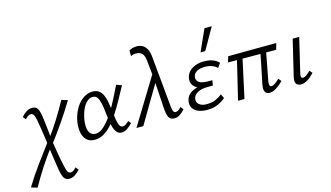

<svg xmlns="http://www.w3.org/2000/svg" viewBox="-162 -1077 2983 1732"><g transform="rotate(-15 1330.0 -211.0)"><path d="M300 286Q270 286 254 263.5Q238 241 227 177Q220 127 210.5 67.5Q201 8 195 -50Q189 -95 182.5 -137.5Q176 -180 170 -220.5Q164 -261 157 -297Q149 -340 139 -353.5Q129 -367 112 -367Q99 -367 85 -356.5Q71 -346 60 -334L38 -361Q64 -389 87 -404Q110 -419 141 -419Q161 -419 175 -410Q189 -401 198 -377.5Q207 -354 213 -311Q216 -287 219.5 -260Q223 -233 226 -204Q229 -175 232 -146.5Q235 -118 237 -91Q248 -19 259 43.5Q270 106 283 164Q292 206 301.5 220Q311 234 328 234Q342 234 356 223.5Q370 213 380 201L402 228Q377 255 353.5 270.5Q330 286 300 286ZM3 289 -55 272Q-1 182 65.5 91Q132 0 202 -93L218 -41Q156 41 101.5 125Q47 209 3 289ZM225 -43 209 -96Q267 -175 320 -259.5Q373 -344 414 -420L471 -403Q420 -317 356.5 -225Q293 -133 225 -43Z M615 6Q564 6 536 -23.5Q508 -53 501 -102.5Q494 -152 506 -212Q521 -274 550.5 -321Q580 -368 620.5 -394Q661 -420 704 -420Q740 -420 762.5 -403.5Q785 -387 798 -359Q811 -331 818 -295.5Q825 -260 830 -220Q835 -175 840.5 -135Q846 -95 857 -70Q868 -45 889 -45Q904 -45 918.5 -55.5Q933 -66 948 -80L967 -55Q948 -33 920.5 -14Q893 5 865 5Q838 5 821.5 -13.5Q805 -32 795.5 -62Q786 -92 781 -128Q776 -164 772 -200Q767 -252 758.5 -291Q750 -330 735.5 -351.5Q721 -373 693 -373Q666 -373 641.5 -352Q617 -331 599 -293.5Q581 -256 571 -208Q562 -160 565.5 -123Q569 -86 586.5 -65.5Q604 -45 635 -45Q663 -45 691.5 -64Q720 -83 749.5 -118Q779 -153 808.5 -200.5Q838 -248 867.5 -305Q897 -362 927 -424L977 -406Q941 -339 906.5 -277.5Q872 -216 838 -164Q804 -112 768.5 -74Q733 -36 695 -15Q657 6 615 6Z M1356 5Q1338 5 1323.5 -3.5Q1309 -12 1300.5 -34Q1292 -56 1289 -95L1270 -397L1253 -559Q1248 -611 1228 -630.5Q1208 -650 1175 -650Q1160 -651 1146 -647.5Q1132 -644 1124 -638L1123 -690Q1133 -699 1152.5 -705Q1172 -711 1195 -711Q1222 -711 1245.5 -699.5Q1269 -688 1286 -659Q1303 -630 1307 -580L1352 -106Q1355 -72 1363 -59.5Q1371 -47 1383 -47Q1397 -47 1411 -57.5Q1425 -68 1435 -80L1457 -53Q1432 -26 1409 -10.5Q1386 5 1356 5ZM1003 0 1279 -451 1291 -379 1067 0Z M1662 8Q1615 8 1579.5 -7Q1544 -22 1528 -51Q1512 -80 1522 -121Q1534 -172 1587.5 -197.5Q1641 -223 1722 -223L1719 -194Q1672 -194 1636 -209Q1600 -224 1584.5 -252.5Q1569 -281 1578 -320Q1586 -351 1608.5 -374Q1631 -397 1666.5 -410Q1702 -423 1747 -423Q1793 -423 1827 -410Q1861 -397 1884 -373L1855 -332Q1838 -350 1809 -361.5Q1780 -373 1740 -373Q1696 -373 1667.5 -357.5Q1639 -342 1632 -313Q1627 -289 1638.5 -272Q1650 -255 1674 -247Q1698 -239 1730 -239H1776L1768 -191H1722Q1660 -191 1625 -171Q1590 -151 1584 -122Q1576 -87 1600.5 -65Q1625 -43 1672 -43Q1720 -43 1755.5 -58.5Q1791 -74 1817 -96L1836 -56Q1802 -28 1761.5 -10Q1721 8 1662 8ZM1738 -509 1829 -711H1897L1782 -509Z M2247 5Q2229 5 2216 -4.5Q2203 -14 2199.5 -36Q2196 -58 2204 -94L2268 -409H2320L2261 -98Q2259 -87 2259 -75.5Q2259 -64 2263.5 -56.5Q2268 -49 2279 -49Q2293 -49 2311.5 -62Q2330 -75 2354 -98L2376 -71Q2354 -48 2331.5 -31Q2309 -14 2288.5 -4.5Q2268 5 2247 5ZM1952 0 2050 -409H2101L2012 0ZM2403 -355 1954 -357 1970 -411 2420 -414Z M2540 5Q2521 5 2507.5 -3.5Q2494 -12 2490 -29.5Q2486 -47 2492 -74L2573 -414H2634L2557 -89Q2553 -71 2556 -60Q2559 -49 2573 -49Q2588 -49 2605 -61.5Q2622 -74 2644 -95L2666 -69Q2633 -34 2601.5 -14.5Q2570 5 2540 5Z"/></g></svg>

Font: Ysabeau Infant
Style: Italic
Weight: 400
Italic angle: -12°
Designer: Christian Thalmann (Catharsis Fonts)
Version: Version 2.001;gftools[0.9.30]; featfreeze: ss01,ss02,lnum